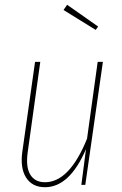

<svg xmlns="http://www.w3.org/2000/svg" viewBox="-20 -780 513 810"><path d="M263.2 -759.8 394 -668 383.8 -653.8 248 -737.8ZM169.9 9.8Q116.2 9.8 90.3 -30.5Q64.5 -70.8 74.2 -140.1L127.9 -519H149.9L97.2 -140.1Q87.9 -77.1 107.2 -44.2Q126.5 -11.2 169.9 -11.2Q272.9 -11.2 347.2 -194.8L392.1 -519H414.1L339.8 0H323.2L342.8 -150.9Q273.4 9.8 169.9 9.8Z"/></svg>

Font: Fira Sans Compressed Thin
Style: Italic
Weight: 100
Width: 3
Italic angle: -8°
Designer: Carrois Corporate & Edenspiekermann AG
Foundry: Carrois Corporate GbR & Edenspiekermann AG
Version: Version 4.203;PS 004.203;hotconv 1.0.88;makeotf.lib2.5.64775